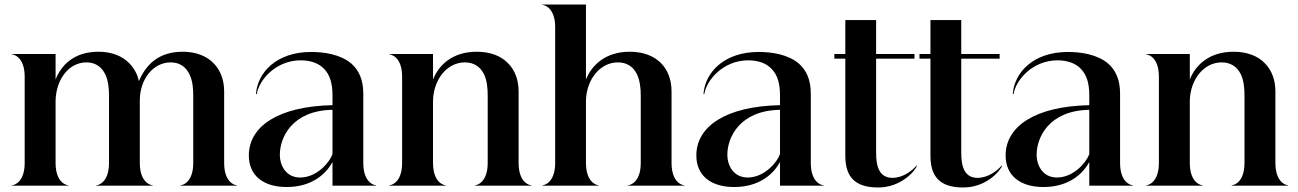

<svg xmlns="http://www.w3.org/2000/svg" viewBox="-20 -820 5735 848"><path d="M777 0H1026.5V-1.5C1021.5 -1.5 970 -10 970 -100.5V-416C970 -468.5 953 -510 925 -539C892.5 -574 843 -591.5 787 -591.5C676 -591.5 622.5 -529.5 593.5 -462C586.5 -493 572 -519 552.5 -539C520 -574 471 -591.5 415 -591.5C304 -591.5 249.5 -529.5 225.5 -469V-581.5H32.5V-580C37.5 -580 89 -571.5 89 -481V-100.5C89 -10 37.5 -1.5 32.5 -1.5V0H282V-1.5C277 -1.5 225.5 -10 225.5 -100.5V-377C228.5 -471 284.5 -544.5 362 -544.5C401.5 -544.5 429.5 -524 445 -491.5C458 -464 461.5 -429.5 461.5 -399V-100.5C461.5 -10 410 -1.5 405 -1.5V0H654.5V-1.5C649.5 -1.5 597.5 -10 597.5 -100.5V-376C597.5 -470 656 -544.5 734 -544.5C774 -544.5 801.5 -524 817 -491.5C830.5 -464 833.5 -429.5 833.5 -399V-100.5C833.5 -10 782 -1.5 777 -1.5Z M1308 -553.5C1351.5 -553.5 1389 -541 1413 -514C1436 -490 1448.5 -453.5 1448.5 -400V-355.5C1208.5 -350.5 1079 -261.5 1079 -133.5C1079 -44.5 1143 6 1246 6C1356 6 1419.5 -50.5 1448.5 -104.5V0H1641.5V-1.5C1636 -1.5 1584.5 -10 1584.5 -100.5V-407C1584.5 -468.5 1564.5 -510.5 1532 -539C1483.5 -580.5 1410.5 -590.5 1354 -590.5C1202 -590.5 1118 -501 1110.5 -405L1114 -404C1123.5 -466.5 1198 -553.5 1308 -553.5ZM1216 -137C1216 -212 1269.5 -332 1448.5 -335V-139.5C1437.5 -106 1381.5 -36 1305.5 -36C1245 -36 1216 -86.5 1216 -137Z M1756 -481V-100.5C1756 -10 1704.5 -1.5 1699.5 -1.5V0H1949V-1.5C1944 -1.5 1892.5 -10 1892.5 -100.5V-377C1895.5 -471 1955.5 -544.5 2033 -544.5C2074.5 -544.5 2102 -524 2118 -491.5C2131 -464 2134 -429.5 2134 -399V-100.5C2134 -10 2082.5 -1.5 2077.5 -1.5V0H2327V-1.5C2322 -1.5 2270.5 -10 2270.5 -100.5V-416C2270.5 -468.5 2253.5 -510 2225.5 -539C2193 -574 2143.5 -591.5 2086 -591.5C1975 -591.5 1916.5 -529.5 1892.5 -469V-581.5H1699.5V-580C1704.5 -580 1756 -571.5 1756 -481Z M2432 -699.5V-100.5C2432 -10 2380.5 -1.5 2375 -1.5V0H2624.5V-1.5C2619.5 -1.5 2568 -10 2568 -100.5V-377C2571 -471 2631.5 -544.5 2709 -544.5C2750 -544.5 2778 -524 2793.5 -491.5C2806.5 -464 2810 -429.5 2810 -399V-100.5C2810 -10 2758.5 -1.5 2753 -1.5V0H3002.5V-1.5C2997.5 -1.5 2946 -10 2946 -100.5V-416C2946 -468.5 2929 -510 2901.5 -539C2868.5 -574 2819 -591.5 2762 -591.5C2651 -591.5 2592.5 -529.5 2568 -469V-800H2375V-798.5C2380.5 -798.5 2432 -790 2432 -699.5Z M3284.5 -553.5C3328 -553.5 3365.5 -541 3389.5 -514C3412.5 -490 3425 -453.5 3425 -400V-355.5C3185 -350.5 3055.5 -261.5 3055.5 -133.5C3055.5 -44.5 3119.5 6 3222.5 6C3332.5 6 3396 -50.5 3425 -104.5V0H3618V-1.5C3612.5 -1.5 3561 -10 3561 -100.5V-407C3561 -468.5 3541 -510.5 3508.5 -539C3460 -580.5 3387 -590.5 3330.5 -590.5C3178.5 -590.5 3094.5 -501 3087 -405L3090.5 -404C3100 -466.5 3174.5 -553.5 3284.5 -553.5ZM3192.5 -137C3192.5 -212 3246 -332 3425 -335V-139.5C3414 -106 3358 -36 3282 -36C3221.5 -36 3192.5 -86.5 3192.5 -137Z M3849.5 -145V-561H4019V-581.5H3849.5V-731.5H3713.5V-581.5H3665V-561H3713.5V-130.5C3713.5 -17.5 3780.5 8 3859.5 8C3958 8 4021.5 -63.5 4030 -88.5H4027.5C4010 -67 3968 -34 3921 -34.5C3865 -35 3849.5 -81.5 3849.5 -145Z M4225.5 -145V-561H4395V-581.5H4225.5V-731.5H4089.5V-581.5H4041V-561H4089.5V-130.5C4089.5 -17.5 4156.5 8 4235.5 8C4334 8 4397.5 -63.5 4406 -88.5H4403.5C4386 -67 4344 -34 4297 -34.5C4241 -35 4225.5 -81.5 4225.5 -145Z M4650.5 -553.5C4694 -553.5 4731.5 -541 4755.5 -514C4778.5 -490 4791 -453.5 4791 -400V-355.5C4551 -350.5 4421.5 -261.5 4421.5 -133.5C4421.5 -44.5 4485.5 6 4588.5 6C4698.5 6 4762 -50.5 4791 -104.5V0H4984V-1.5C4978.5 -1.5 4927 -10 4927 -100.5V-407C4927 -468.5 4907 -510.5 4874.5 -539C4826 -580.5 4753 -590.5 4696.5 -590.5C4544.5 -590.5 4460.5 -501 4453 -405L4456.5 -404C4466 -466.5 4540.5 -553.5 4650.5 -553.5ZM4558.5 -137C4558.5 -212 4612 -332 4791 -335V-139.5C4780 -106 4724 -36 4648 -36C4587.5 -36 4558.5 -86.5 4558.5 -137Z M5098.5 -481V-100.5C5098.5 -10 5047 -1.5 5042 -1.5V0H5291.5V-1.5C5286.5 -1.5 5235 -10 5235 -100.5V-377C5238 -471 5298 -544.5 5375.5 -544.5C5417 -544.5 5444.5 -524 5460.5 -491.5C5473.5 -464 5476.5 -429.5 5476.5 -399V-100.5C5476.5 -10 5425 -1.5 5420 -1.5V0H5669.5V-1.5C5664.5 -1.5 5613 -10 5613 -100.5V-416C5613 -468.5 5596 -510 5568 -539C5535.5 -574 5486 -591.5 5428.5 -591.5C5317.5 -591.5 5259 -529.5 5235 -469V-581.5H5042V-580C5047 -580 5098.5 -571.5 5098.5 -481Z"/></svg>

Font: Beautique Display
Style: Bold
Weight: 700
Designer: Nhat-Quang Ngo
Version: Version 1.100;Glyphs 3.2.3 (3260)